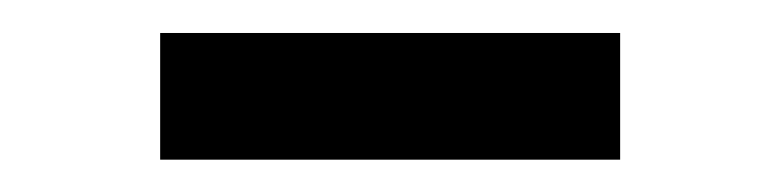

<svg xmlns="http://www.w3.org/2000/svg" viewBox="-20 -337 476 117"><path d="M77.6 -239.7V-316.9H357.9V-239.7Z"/></svg>

Font: Monda Medium
Style: Regular
Weight: 500
Designer: Vernon Adams
Foundry: Vernon Adams
Version: Version 2.200